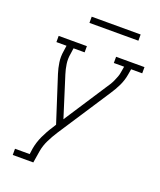

<svg xmlns="http://www.w3.org/2000/svg" viewBox="-162 -800 924 1106"><g transform="rotate(20 300.0 -247.0)"><path d="M51 205V167H141L146 131Q153 91 171 52Q189 13 213 -23L226 -44L136 -323Q126 -354 121 -388Q116 -422 122 -457L127 -492H65V-530H238V-492H170L165 -457Q159 -425 163.5 -394Q168 -363 177 -335L255 -88L422 -344Q431 -357 439.5 -370.5Q448 -384 454.5 -398.5Q461 -413 466.5 -427.5Q472 -442 474 -457L480 -492H417V-530H591V-492H523L517 -457Q511 -421 495 -387.5Q479 -354 458 -323L248 -2Q228 29 211.5 62.5Q195 96 189 131L177 205ZM506 -661H206V-699H506Z"/></g></svg>

Font: Iosevka Curly Slab XLtExObl
Style: Regular
Weight: 200
Width: 7
Italic angle: -9°
Monospace: yes
Designer: Belleve Invis
Foundry: Belleve Invis
Version: Version 11.0.0; ttfautohint (v1.8.3)